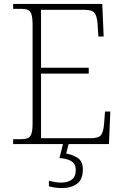

<svg xmlns="http://www.w3.org/2000/svg" viewBox="-20 -734 633 978"><path d="M47 0V-25H84Q108 -25 121.5 -30.5Q135 -36 140.5 -54Q146 -72 146 -108V-605Q146 -642 140.5 -660Q135 -678 122 -683.5Q109 -689 84 -689H47V-714H501L508 -548H481L477 -612Q474 -651 462 -667.5Q450 -684 410 -684H189V-389H432V-359H189V-30H442Q483 -30 495 -46.5Q507 -63 510 -102L515 -166H542L535 0ZM296 224Q281 224 264 222Q247 220 229 215V187Q247 191 261 193.5Q275 196 292 196Q325 196 345.5 181Q366 166 366 132Q366 102 345 88Q324 74 283 71L303 -9H332L317 48Q351 54 376.5 71Q402 88 402 129Q402 180 372.5 202Q343 224 296 224Z"/></svg>

Font: Noto Serif ExtraLight
Style: Regular
Weight: 200
Designer: Monotype Design Team
Foundry: Monotype Imaging Inc.
Version: Version 2.015; ttfautohint (v1.8.4.7-5d5b)